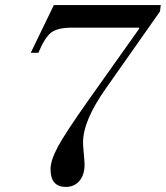

<svg xmlns="http://www.w3.org/2000/svg" viewBox="-20 -726 653 756"><path d="M613 -706 610 -681 397 -378Q307 -251 307 -165Q307 -151 310 -120.5Q313 -90 313 -78Q313 -38 293 -14Q273 10 239 10Q179 10 179 -60Q179 -94 207.5 -147.5Q236 -201 330 -334L528 -613V-617H261Q208 -617 182.5 -598.5Q157 -580 131 -518H101L192 -706Z"/></svg>

Font: Libre Bodoni
Style: Italic
Weight: 400
Italic angle: -13°
Designer: Pablo Impallari, Rodrigo Fuenzalida
Foundry: Pablo Impallari, Rodrigo Fuenzalida
Version: Version 1.001